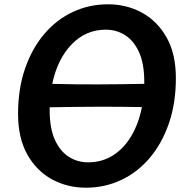

<svg xmlns="http://www.w3.org/2000/svg" viewBox="-20 -868 856 893"><path d="M380 5Q293 5 221.5 -34Q150 -73 107 -149.5Q64 -226 64 -338Q64 -455 96.5 -549Q129 -643 186 -710Q243 -777 319 -812.5Q395 -848 482 -848Q569 -848 640.5 -809Q712 -770 755 -693.5Q798 -617 798 -505Q798 -388 765.5 -294Q733 -200 676 -133Q619 -66 543 -30.5Q467 5 380 5ZM472 -730Q379 -730 313 -661.5Q247 -593 223 -478Q330 -475 437 -475.5Q544 -476 651 -478Q651 -479 651 -488Q651 -571 627 -624.5Q603 -678 562.5 -704Q522 -730 472 -730ZM390 -113Q454 -113 505 -145Q556 -177 590.5 -235Q625 -293 640 -370Q532 -372 424 -371.5Q316 -371 211 -369Q211 -362 211 -355Q211 -272 235 -218.5Q259 -165 299.5 -139Q340 -113 390 -113Z"/></svg>

Font: Pacifico
Style: Regular
Weight: 400
Designer: Vernon Adams
Foundry: Vernon Adams
Version: Version 3.010; ttfautohint (v1.8.4.7-5d5b)